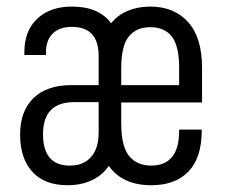

<svg xmlns="http://www.w3.org/2000/svg" viewBox="-20 -545 673 573"><path d="M341.8 -239.3V-176.8Q341.8 -108.4 365.2 -79.6Q388.7 -50.8 431.6 -50.8Q471.7 -50.8 493.2 -76.2Q514.6 -101.6 514.6 -154.3V-158.2H582V-155.3Q582 -74.2 542.5 -33.2Q502.9 7.8 431.6 7.8Q345.7 7.8 304.7 -49.8Q285.2 -21.5 253.4 -6.8Q221.7 7.8 181.6 7.8Q113.3 7.8 76.7 -32.2Q40 -72.3 40 -143.6Q40 -212.9 79.6 -252Q119.1 -291 194.3 -291H274.4V-377.9Q274.4 -464.8 194.3 -464.8Q157.2 -464.8 137.2 -444.8Q117.2 -424.8 117.2 -388.7V-380.9H52.7V-389.6Q52.7 -453.1 91.3 -489.3Q129.9 -525.4 194.3 -525.4Q275.4 -525.4 311.5 -475.6Q351.6 -524.4 427.7 -525.4Q500 -525.4 541.5 -479Q583 -432.6 583 -342.8V-239.3ZM341.8 -340.8V-291H514.6V-342.8Q514.6 -408.2 492.7 -436Q470.7 -463.9 428.7 -463.9Q386.7 -463.9 364.3 -436Q341.8 -408.2 341.8 -340.8ZM274.4 -240.2H201.2Q108.4 -240.2 108.4 -144.5Q108.4 -50.8 188.5 -50.8Q229.5 -50.8 252 -76.7Q274.4 -102.5 274.4 -149.4Z"/></svg>

Font: Altinn-DIN Condensed
Style: Regular
Weight: 400
Width: 3
Designer: Charles Nix
Foundry: Altinn
Version: Version 2.00